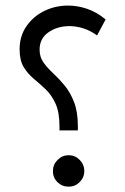

<svg xmlns="http://www.w3.org/2000/svg" viewBox="-20 -684 459 703"><path d="M51.8 -503.4Q51.8 -551.3 76.4 -587.4Q101.1 -623.5 141.6 -643.6Q182.1 -663.6 229.5 -663.6Q264.2 -663.6 299.3 -651.6Q334.5 -639.6 366.7 -612.8L335.4 -554.2Q311.5 -571.8 285.4 -580.1Q259.3 -588.4 234.4 -588.4Q190.4 -588.4 157.7 -565.9Q125 -543.5 125 -502Q125 -475.1 139.2 -455.3Q153.3 -435.5 174.3 -416Q195.3 -396.5 216.1 -371.6Q236.8 -346.7 251 -310.8Q265.1 -274.9 265.1 -221.7V-206.5H197.8V-221.7Q197.8 -273.4 183.1 -305.2Q168.5 -336.9 146.7 -357.4Q125 -377.9 103 -396.2Q81.1 -414.6 66.4 -439Q51.8 -463.4 51.8 -503.4ZM173.8 -57.6Q173.8 -81.5 190.9 -98.6Q208 -115.7 231.4 -115.7Q254.9 -115.7 271.7 -98.6Q288.6 -81.5 288.6 -57.6Q288.6 -34.2 271.7 -17.3Q254.9 -0.5 231.4 -0.5Q207.5 -0.5 190.7 -16.8Q173.8 -33.2 173.8 -57.6Z"/></svg>

Font: Vazirmatn FD NL Light
Style: Regular
Weight: 300
Designer: Saber Rastikerdar
Foundry: Saber Rastikerdar
Version: Version 33.003